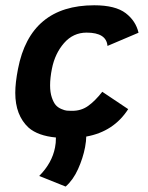

<svg xmlns="http://www.w3.org/2000/svg" viewBox="-20 -517 558 724"><path d="M175.8 -257.8Q168.9 -223.6 168.9 -194.8Q168.9 -168.5 175.5 -149.2Q182.1 -129.9 190.4 -120.6Q198.7 -111.3 211.4 -106Q224.1 -100.6 231.2 -99.9Q238.3 -99.1 247.1 -99.1H252.9Q286.6 -99.1 312.5 -117.7Q338.4 -136.2 365.7 -170.9L463.4 -105.5Q408.7 -20.5 305.2 -2Q305.2 13.7 300.8 38.1Q293 79.1 274.4 120.4Q255.9 161.6 227.5 186.5L127.9 146.5Q176.3 97.7 187.5 39.1Q190.9 23.4 190.9 1.5Q123 -4.9 87.9 -35.6Q37.6 -82 37.6 -167Q37.6 -204.6 47.9 -257.3Q94.2 -497.1 335.4 -497.1Q415 -497.1 454.1 -467.3Q492.2 -438 502.4 -393.6L385.3 -343.8Q381.3 -394 306.6 -394Q255.9 -394 221.4 -354.5Q187 -314.9 175.8 -257.8Z"/></svg>

Font: Fantasque Sans Mono
Style: Bold Italic
Weight: 700
Italic angle: -11°
Monospace: yes
Designer: Jany Belluz
Version: Version 1.7.1